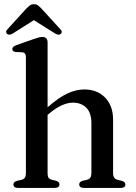

<svg xmlns="http://www.w3.org/2000/svg" viewBox="-20 -918 664 938"><path d="M212.5 -711V-394Q267.5 -442 309.8 -461.5Q352 -481 391.5 -481Q455 -481 493.8 -441Q532.5 -401 532.5 -333V-71.5Q532.5 -45 554.5 -39.5L575.5 -34.5Q592.5 -29 592.5 -17Q592.5 0 570 0H390.5Q367 0 367 -17.5Q367 -29.5 383 -34.5L406 -40Q426.5 -45 426.5 -71.5V-316.5Q426.5 -366.5 401.8 -391.5Q377 -416.5 336 -416.5Q311 -416.5 281.8 -403.5Q252.5 -390.5 219.5 -362.5L212.5 -356.5V-70Q212.5 -56 217.5 -49.2Q222.5 -42.5 232.5 -40L254.5 -34.5Q270.5 -29.5 270.5 -17.5Q270.5 0 247 0H68Q45.5 0 45.5 -17Q45.5 -29 63 -34.5L86.5 -40Q106.5 -45 106.5 -69.5V-639.5Q106.5 -660.5 90 -662.5L56.5 -664Q40 -666.5 40 -678.5Q40 -690 60 -697.5L142.5 -726.5Q172.5 -737.5 186.5 -737.5Q212.5 -737.5 212.5 -711ZM276.5 -752Q266.5 -744 249 -754.5L145.5 -819.5L42.5 -754.5Q25 -744 15 -752Q10.5 -755.5 10 -761.8Q9.5 -768 16.5 -775L108.5 -876Q118.5 -886 126.5 -891.8Q134.5 -897.5 146 -897.5Q157.5 -897.5 165.2 -891.8Q173 -886 182.5 -876L275 -775Q282 -768 281.5 -761.8Q281 -755.5 276.5 -752Z"/></svg>

Font: Fraunces 9pt
Style: Regular
Weight: 400
Version: Version 1.000;[b76b70a41]